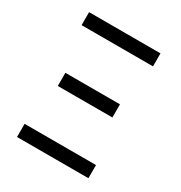

<svg xmlns="http://www.w3.org/2000/svg" viewBox="-175 -875 941 999"><g transform="rotate(30 295.0 -375.0)"><path d="M71 -750H500V-672H71ZM122 -415H450V-336H122ZM71 -79H500V0H71Z"/></g></svg>

Font: Oakes Grotesk
Style: Regular
Weight: 400
Designer: Samuel Oakes
Foundry: Samuel Oakes
Version: Version 1.000;PS 001.000;hotconv 1.0.88;makeotf.lib2.5.64775